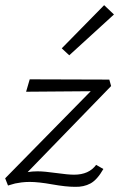

<svg xmlns="http://www.w3.org/2000/svg" viewBox="-21 -713 461 743"><path d="M420 -657 247 -499 218 -526 382 -693ZM402 -405 409 -380 86 -47Q104 -50 124 -50Q150 -50 196 -43.5Q242 -37 266 -37Q323 -37 351 -75L379 -59Q355 -17 329 -3Q303 11 269 10Q234 10 181 0.5Q128 -9 94 -9Q77 -9 61.5 -7Q46 -5 37.5 -3Q29 -1 20 2L10 5L-1 -23L330 -360L80 -358L94 -406Z"/></svg>

Font: EauTest Semilight
Style: Italic
Weight: 300
Italic angle: -12°
Designer: Christian Thalmann (Catharsis Fonts)
Version: Version 0.001;PS 000.001;hotconv 1.0.88;makeotf.lib2.5.64775